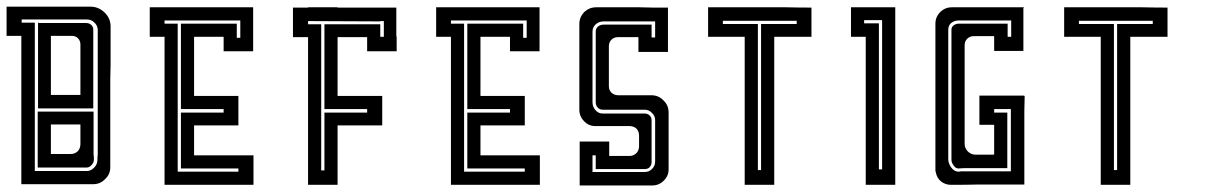

<svg xmlns="http://www.w3.org/2000/svg" viewBox="-20 -862 3691 584"><path d="M264.6 -532.2Q209 -532.2 95.7 -532.2Q95.7 -553.7 95.7 -581.1Q95.7 -662.1 95.7 -793Q96.7 -793 97.7 -793Q97.7 -706.1 97.7 -532.2Q153.3 -532.2 264.6 -532.2Q264.6 -532.2 264.6 -532.2ZM226.6 -796.9Q226.6 -794.9 226.6 -792Q226.6 -792 226.6 -792Q226.6 -793.9 226.6 -796.9ZM265.6 -377Q265.6 -367.2 258.8 -360.4Q252 -352.5 244.1 -352.5Q244.1 -352.5 241.2 -352.5Q240.2 -352.5 237.3 -352.5Q231.4 -352.5 224.6 -352.5Q224.6 -352.5 181.6 -352.5Q138.7 -352.5 94.7 -352.5Q94.7 -352.5 94.7 -377.9Q94.7 -378.9 94.7 -379.9Q94.7 -408.2 94.7 -442.4Q94.7 -460.9 94.7 -479.5Q94.7 -498 94.7 -512.7Q94.7 -515.6 94.7 -517.6Q94.7 -519.5 94.7 -522.5Q94.7 -522.5 123 -522.5Q150.4 -522.5 184.6 -522.5Q204.1 -522.5 222.7 -522.5Q241.2 -522.5 255.9 -522.5Q258.8 -522.5 260.7 -522.5Q262.7 -522.5 264.6 -522.5Q264.6 -522.5 264.6 -479.5Q264.6 -436.5 264.6 -393.6Q264.6 -393.6 264.6 -391.6Q265.6 -389.6 265.6 -377ZM224.6 -483.4Q224.6 -483.4 195.3 -483.4Q165 -483.4 134.8 -483.4Q134.8 -483.4 134.8 -470.7Q134.8 -463.9 134.8 -453.1Q134.8 -423.8 134.8 -393.6Q134.8 -393.6 138.7 -393.6Q140.6 -393.6 142.6 -393.6Q150.4 -393.6 195.3 -393.6Q208 -393.6 216.8 -402.3Q224.6 -411.1 224.6 -423.8Q224.6 -423.8 224.6 -443.4Q224.6 -462.9 224.6 -483.4ZM95.7 -532.2Q95.7 -532.2 95.7 -570.3Q95.7 -572.3 95.7 -574.2Q95.7 -595.7 95.7 -619.1Q95.7 -642.6 95.7 -668.9Q95.7 -698.2 95.7 -726.6Q95.7 -754.9 95.7 -778.3Q95.7 -782.2 95.7 -785.2Q95.7 -789.1 95.7 -792Q95.7 -792 138.7 -792Q181.6 -792 224.6 -792Q224.6 -792 227.5 -792Q229.5 -792 242.2 -792Q251 -792 257.8 -786.1Q263.7 -780.3 263.7 -771.5Q263.7 -771.5 263.7 -764.6Q263.7 -758.8 263.7 -752.9Q263.7 -752.9 263.7 -717.8Q263.7 -681.6 263.7 -636.7Q263.7 -612.3 263.7 -587.9Q263.7 -563.5 263.7 -543.9Q263.7 -541 263.7 -538.1Q263.7 -535.2 263.7 -532.2Q263.7 -532.2 239.3 -532.2Q238.3 -532.2 237.3 -532.2Q210 -532.2 174.8 -532.2Q157.2 -532.2 138.7 -532.2Q120.1 -532.2 104.5 -532.2Q102.5 -532.2 100.6 -532.2Q97.7 -532.2 95.7 -532.2ZM134.8 -752.9Q134.8 -752.9 134.8 -726.6Q134.8 -725.6 134.8 -724.6Q134.8 -695.3 134.8 -658.2Q134.8 -638.7 134.8 -619.1Q134.8 -598.6 134.8 -582Q134.8 -580.1 134.8 -577.1Q134.8 -575.2 134.8 -573.2Q134.8 -573.2 148.4 -573.2Q155.3 -573.2 165 -573.2Q195.3 -573.2 224.6 -573.2Q224.6 -573.2 224.6 -580.1Q224.6 -585.9 224.6 -626Q224.6 -642.6 224.6 -668Q224.6 -692.4 224.6 -726.6Q224.6 -737.3 217.8 -745.1Q210 -752.9 199.2 -752.9Q199.2 -752.9 177.7 -752.9Q156.2 -752.9 134.8 -752.9ZM316.4 -781.2Q316.4 -781.2 316.4 -773.4Q316.4 -766.6 316.4 -758.8Q316.4 -758.8 316.4 -727.5Q316.4 -696.3 316.4 -665Q316.4 -665 315.4 -621.1Q315.4 -577.1 315.4 -521.5Q315.4 -491.2 315.4 -460.9Q315.4 -430.7 315.4 -406.2Q315.4 -402.3 315.4 -399.4Q315.4 -395.5 315.4 -391.6Q315.4 -391.6 315.4 -387.7Q315.4 -382.8 315.4 -353.5Q315.4 -353.5 315.4 -353.5Q315.4 -352.5 315.4 -352.5Q315.4 -332 299.8 -317.4Q285.2 -301.8 263.7 -301.8Q263.7 -301.8 263.7 -301.8Q263.7 -301.8 262.7 -301.8Q262.7 -301.8 257.8 -301.8Q254.9 -301.8 250 -301.8Q237.3 -301.8 224.6 -301.8Q224.6 -301.8 195.3 -301.8Q165 -301.8 134.8 -301.8Q134.8 -301.8 105.5 -301.8Q75.2 -301.8 44.9 -301.8Q44.9 -301.8 44.9 -332Q44.9 -362.3 44.9 -392.6Q44.9 -392.6 44.9 -451.2Q44.9 -509.8 44.9 -583Q44.9 -623 44.9 -662.1Q44.9 -701.2 44.9 -734.4Q44.9 -739.3 44.9 -744.1Q44.9 -748 44.9 -752.9Q44.9 -752.9 30.3 -752.9Q14.6 -752.9 0 -752.9Q0 -752.9 0 -765.6Q0 -772.5 0 -782.2Q0 -796.9 0 -811.5Q0 -827.1 0 -841.8Q0 -841.8 14.6 -841.8Q30.3 -841.8 44.9 -841.8Q44.9 -841.8 79.1 -841.8Q112.3 -841.8 156.2 -841.8Q178.7 -841.8 202.1 -841.8Q224.6 -841.8 244.1 -841.8Q247.1 -841.8 250 -841.8Q252.9 -841.8 254.9 -841.8Q279.3 -841.8 297.9 -824.2Q316.4 -806.6 316.4 -781.2ZM277.3 -393.6Q277.3 -393.6 277.3 -452.1Q277.3 -509.8 277.3 -583Q277.3 -623 277.3 -662.1Q277.3 -701.2 277.3 -734.4Q277.3 -739.3 277.3 -744.1Q277.3 -748 277.3 -752.9Q277.3 -752.9 277.3 -755.9Q277.3 -757.8 277.3 -772.5Q276.4 -785.2 266.6 -793.9Q257.8 -802.7 245.1 -802.7Q245.1 -802.7 239.3 -802.7Q233.4 -802.7 227.5 -802.7Q227.5 -802.7 198.2 -802.7Q168.9 -802.7 131.8 -802.7Q111.3 -802.7 91.8 -802.7Q72.3 -802.7 55.7 -802.7Q52.7 -802.7 50.8 -802.7Q47.9 -802.7 45.9 -802.7Q45.9 -802.7 45.9 -801.8Q45.9 -800.8 45.9 -799.8Q45.9 -795.9 45.9 -793Q45.9 -793 59.6 -793Q72.3 -793 85.9 -793Q85.9 -793 85.9 -720.7Q85.9 -649.4 85.9 -558.6Q85.9 -508.8 85.9 -460Q85.9 -411.1 85.9 -371.1Q85.9 -365.2 85.9 -359.4Q85.9 -353.5 85.9 -347.7Q85.9 -347.7 85.9 -345.7Q85.9 -343.8 85.9 -341.8Q85.9 -341.8 107.4 -341.8Q117.2 -341.8 132.8 -341.8Q178.7 -341.8 224.6 -341.8Q224.6 -341.8 227.5 -341.8Q229.5 -341.8 244.1 -341.8Q256.8 -341.8 266.6 -352.5Q276.4 -362.3 276.4 -376Q276.4 -376 276.4 -381.8Q276.4 -387.7 277.3 -393.6Z M660.2 -706.1Q660.2 -706.1 660.2 -720.7Q660.2 -735.4 660.2 -750Q660.2 -750 630.9 -750Q600.6 -750 570.3 -750Q570.3 -750 570.3 -720.7Q570.3 -692.4 570.3 -655.3Q570.3 -635.7 570.3 -616.2Q570.3 -595.7 570.3 -579.1Q570.3 -577.1 570.3 -574.2Q570.3 -572.3 570.3 -570.3Q570.3 -570.3 615.2 -570.3Q660.2 -570.3 705.1 -570.3Q705.1 -570.3 705.1 -540Q705.1 -509.8 705.1 -480.5Q705.1 -480.5 660.2 -480.5Q615.2 -480.5 570.3 -480.5Q570.3 -480.5 570.3 -450.2Q570.3 -419.9 570.3 -389.6Q570.3 -389.6 599.6 -389.6Q627.9 -389.6 665 -389.6Q684.6 -389.6 705.1 -389.6Q724.6 -389.6 741.2 -389.6Q743.2 -389.6 746.1 -389.6Q748 -389.6 751 -389.6Q751 -389.6 751 -360.4Q751 -330.1 751 -299.8Q751 -299.8 721.7 -299.8Q692.4 -299.8 655.3 -299.8Q635.7 -299.8 616.2 -299.8Q596.7 -299.8 580.1 -299.8Q577.1 -299.8 575.2 -299.8Q573.2 -299.8 570.3 -299.8Q570.3 -299.8 557.6 -299.8Q550.8 -299.8 541 -299.8Q510.7 -299.8 480.5 -299.8Q480.5 -299.8 480.5 -329.1Q480.5 -357.4 480.5 -394.5Q480.5 -414.1 480.5 -434.6Q480.5 -454.1 480.5 -470.7Q480.5 -472.7 480.5 -475.6Q480.5 -477.5 480.5 -480.5Q480.5 -480.5 480.5 -509.8Q480.5 -540 480.5 -570.3Q480.5 -570.3 480.5 -598.6Q480.5 -627.9 480.5 -665Q480.5 -684.6 480.5 -704.1Q480.5 -723.6 480.5 -740.2Q480.5 -743.2 480.5 -745.1Q480.5 -748 480.5 -750Q480.5 -750 465.8 -750Q450.2 -750 435.5 -750Q435.5 -750 435.5 -763.7Q435.5 -769.5 435.5 -780.3Q435.5 -794.9 435.5 -809.6Q435.5 -824.2 435.5 -839.8Q435.5 -839.8 450.2 -839.8Q464.8 -839.8 479.5 -839.8Q479.5 -839.8 509.8 -839.8Q539.1 -839.8 569.3 -839.8Q569.3 -839.8 598.6 -839.8Q627 -839.8 664.1 -839.8Q683.6 -839.8 704.1 -839.8Q723.6 -839.8 740.2 -839.8Q742.2 -839.8 745.1 -839.8Q747.1 -839.8 750 -839.8Q750 -839.8 750 -809.6Q750 -780.3 750 -750Q750 -750 750 -735.4Q750 -720.7 750 -706.1Q750 -706.1 719.7 -706.1Q690.4 -706.1 660.2 -706.1ZM700.2 -790Q700.2 -790 700.2 -775.4Q700.2 -761.7 700.2 -747.1Q700.2 -747.1 704.1 -747.1Q707 -747.1 710.9 -747.1Q710.9 -747.1 710.9 -764.6Q710.9 -782.2 710.9 -799.8Q710.9 -799.8 709 -799.8Q707 -799.8 705.1 -799.8Q705.1 -799.8 668.9 -799.8Q632.8 -799.8 586.9 -799.8Q562.5 -799.8 537.1 -799.8Q512.7 -799.8 492.2 -799.8Q489.3 -799.8 486.3 -799.8Q483.4 -799.8 480.5 -799.8Q480.5 -799.8 480.5 -798.8Q480.5 -797.9 480.5 -796.9Q480.5 -793 480.5 -790Q480.5 -790 494.1 -790Q506.8 -790 520.5 -790Q520.5 -790 520.5 -716.8Q520.5 -644.5 520.5 -552.7Q520.5 -502.9 520.5 -453.1Q520.5 -404.3 520.5 -363.3Q520.5 -357.4 520.5 -351.6Q520.5 -345.7 520.5 -339.8Q520.5 -339.8 522.5 -339.8Q522.5 -339.8 523.4 -339.8Q527.3 -339.8 530.3 -339.8Q530.3 -339.8 558.6 -339.8Q586.9 -339.8 623 -339.8Q641.6 -339.8 661.1 -339.8Q680.7 -339.8 696.3 -339.8Q698.2 -339.8 701.2 -339.8Q703.1 -339.8 705.1 -339.8Q705.1 -339.8 705.1 -343.8Q705.1 -346.7 705.1 -349.6Q705.1 -349.6 677.7 -349.6Q649.4 -349.6 613.3 -349.6Q594.7 -349.6 575.2 -349.6Q555.7 -349.6 540 -349.6Q537.1 -349.6 535.2 -349.6Q533.2 -349.6 530.3 -349.6Q530.3 -349.6 530.3 -377.9Q530.3 -405.3 530.3 -439.5Q530.3 -459 530.3 -477.5Q530.3 -496.1 530.3 -510.7Q530.3 -513.7 530.3 -515.6Q530.3 -517.6 530.3 -519.5Q530.3 -519.5 574.2 -519.5Q617.2 -519.5 660.2 -519.5Q660.2 -519.5 660.2 -523.4Q660.2 -526.4 660.2 -530.3Q660.2 -530.3 617.2 -530.3Q574.2 -530.3 530.3 -530.3Q530.3 -530.3 530.3 -572.3Q530.3 -614.3 530.3 -667Q530.3 -695.3 530.3 -724.6Q530.3 -752.9 530.3 -776.4Q530.3 -780.3 530.3 -783.2Q530.3 -787.1 530.3 -790Q530.3 -790 558.6 -790Q585.9 -790 620.1 -790Q639.6 -790 658.2 -790Q676.8 -790 691.4 -790Q694.3 -790 696.3 -790Q698.2 -790 700.2 -790Z M966.8 -788.1Q1023.4 -788.1 1136.7 -788.1Q1136.7 -788.1 1136.7 -787.1Q1080.1 -787.1 966.8 -787.1Q966.8 -787.1 966.8 -788.1ZM1096.7 -706.1Q1096.7 -706.1 1096.7 -720.7Q1096.7 -734.4 1096.7 -749Q1096.7 -749 1067.4 -749Q1037.1 -749 1006.8 -749Q1006.8 -749 1006.8 -719.7Q1006.8 -691.4 1006.8 -654.3Q1006.8 -634.8 1006.8 -615.2Q1006.8 -595.7 1006.8 -579.1Q1006.8 -577.1 1006.8 -574.2Q1006.8 -572.3 1006.8 -570.3Q1006.8 -570.3 1051.8 -570.3Q1096.7 -570.3 1142.6 -570.3Q1142.6 -570.3 1142.6 -540Q1142.6 -509.8 1142.6 -480.5Q1142.6 -480.5 1096.7 -480.5Q1051.8 -480.5 1006.8 -480.5Q1006.8 -480.5 1006.8 -451.2Q1006.8 -421.9 1006.8 -384.8Q1006.8 -365.2 1006.8 -345.7Q1006.8 -326.2 1006.8 -309.6Q1006.8 -306.6 1006.8 -304.7Q1006.8 -302.7 1006.8 -299.8Q1006.8 -299.8 994.1 -299.8Q987.3 -299.8 977.5 -299.8Q947.3 -299.8 917 -299.8Q917 -299.8 917 -329.1Q917 -357.4 917 -394.5Q917 -414.1 917 -434.6Q917 -454.1 917 -470.7Q917 -472.7 917 -475.6Q917 -477.5 917 -480.5Q917 -480.5 917 -509.8Q917 -540 917 -570.3Q917 -570.3 917 -598.6Q917 -627.9 917 -664.1Q917 -684.6 917 -704.1Q917 -723.6 917 -739.3Q917 -742.2 917 -744.1Q917 -747.1 917 -749Q917 -749 901.4 -749Q886.7 -749 871.1 -749Q871.1 -749 871.1 -762.7Q871.1 -768.6 871.1 -779.3Q871.1 -793.9 871.1 -808.6Q871.1 -823.2 871.1 -838.9Q871.1 -838.9 886.7 -838.9Q901.4 -838.9 917 -838.9Q917 -838.9 917 -838.9Q917 -839.8 917 -839.8Q917 -839.8 947.3 -839.8Q977.5 -839.8 1006.8 -839.8Q1006.8 -839.8 1006.8 -839.8Q1006.8 -838.9 1006.8 -838.9Q1006.8 -838.9 1036.1 -838.9Q1064.5 -838.9 1100.6 -838.9Q1120.1 -838.9 1139.6 -838.9Q1159.2 -838.9 1175.8 -838.9Q1177.7 -838.9 1180.7 -838.9Q1182.6 -838.9 1185.5 -838.9Q1185.5 -838.9 1185.5 -809.6Q1185.5 -780.3 1185.5 -751Q1185.5 -751 1185.5 -751Q1185.5 -751 1186.5 -751Q1186.5 -751 1186.5 -736.3Q1186.5 -720.7 1186.5 -706.1Q1186.5 -706.1 1156.2 -706.1Q1127 -706.1 1096.7 -706.1ZM1136.7 -787.1Q1136.7 -787.1 1136.7 -774.4Q1136.7 -762.7 1136.7 -750Q1136.7 -750 1140.6 -750Q1143.6 -750 1147.5 -750Q1147.5 -750 1147.5 -765.6Q1147.5 -782.2 1147.5 -797.9Q1147.5 -797.9 1143.6 -797.9Q1140.6 -797.9 1136.7 -797.9Q1136.7 -797.9 1101.6 -797.9Q1066.4 -797.9 1021.5 -797.9Q997.1 -797.9 972.7 -797.9Q948.2 -797.9 928.7 -797.9Q925.8 -797.9 922.9 -797.9Q919.9 -797.9 917 -797.9Q917 -797.9 917 -796.9Q917 -795.9 917 -794.9Q917 -791 917 -788.1Q917 -788.1 930.7 -788.1Q943.4 -788.1 957 -788.1Q957 -788.1 957 -716.8Q957 -644.5 957 -553.7Q957 -504.9 957 -456.1Q957 -407.2 957 -367.2Q957 -361.3 957 -355.5Q957 -349.6 957 -343.8Q957 -343.8 959 -343.8Q959 -343.8 960 -343.8Q963.9 -343.8 966.8 -343.8Q966.8 -343.8 966.8 -372.1Q966.8 -400.4 966.8 -436.5Q966.8 -456.1 966.8 -475.6Q966.8 -495.1 966.8 -510.7Q966.8 -512.7 966.8 -515.6Q966.8 -517.6 966.8 -519.5Q966.8 -519.5 1010.7 -519.5Q1053.7 -519.5 1096.7 -519.5Q1096.7 -519.5 1096.7 -523.4Q1096.7 -526.4 1096.7 -530.3Q1096.7 -530.3 1053.7 -530.3Q1010.7 -530.3 966.8 -530.3Q966.8 -530.3 966.8 -571.3Q966.8 -613.3 966.8 -665Q966.8 -693.4 966.8 -721.7Q966.8 -750 966.8 -773.4Q966.8 -777.3 966.8 -780.3Q966.8 -784.2 966.8 -787.1Q966.8 -787.1 995.1 -787.1Q1022.5 -787.1 1056.6 -787.1Q1076.2 -787.1 1094.7 -787.1Q1113.3 -787.1 1127.9 -787.1Q1130.9 -787.1 1132.8 -787.1Q1134.8 -787.1 1136.7 -787.1ZM1136.7 -797.9Q1063.5 -797.9 917 -797.9Q990.2 -797.9 1134.8 -796.9Q1134.8 -796.9 1135.7 -796.9Q1136.7 -796.9 1136.7 -796.9Q1136.7 -796.9 1136.7 -797.9Z M1531.2 -706.1Q1531.2 -706.1 1531.2 -720.7Q1531.2 -735.4 1531.2 -750Q1531.2 -750 1502 -750Q1471.7 -750 1441.4 -750Q1441.4 -750 1441.4 -720.7Q1441.4 -692.4 1441.4 -655.3Q1441.4 -635.7 1441.4 -616.2Q1441.4 -595.7 1441.4 -579.1Q1441.4 -577.1 1441.4 -574.2Q1441.4 -572.3 1441.4 -570.3Q1441.4 -570.3 1486.3 -570.3Q1531.2 -570.3 1576.2 -570.3Q1576.2 -570.3 1576.2 -540Q1576.2 -509.8 1576.2 -480.5Q1576.2 -480.5 1531.2 -480.5Q1486.3 -480.5 1441.4 -480.5Q1441.4 -480.5 1441.4 -450.2Q1441.4 -419.9 1441.4 -389.6Q1441.4 -389.6 1470.7 -389.6Q1499 -389.6 1536.1 -389.6Q1555.7 -389.6 1576.2 -389.6Q1595.7 -389.6 1612.3 -389.6Q1614.3 -389.6 1617.2 -389.6Q1619.1 -389.6 1622.1 -389.6Q1622.1 -389.6 1622.1 -360.4Q1622.1 -330.1 1622.1 -299.8Q1622.1 -299.8 1592.8 -299.8Q1563.5 -299.8 1526.4 -299.8Q1506.8 -299.8 1487.3 -299.8Q1467.8 -299.8 1451.2 -299.8Q1448.2 -299.8 1446.3 -299.8Q1444.3 -299.8 1441.4 -299.8Q1441.4 -299.8 1428.7 -299.8Q1421.9 -299.8 1412.1 -299.8Q1381.8 -299.8 1351.6 -299.8Q1351.6 -299.8 1351.6 -329.1Q1351.6 -357.4 1351.6 -394.5Q1351.6 -414.1 1351.6 -434.6Q1351.6 -454.1 1351.6 -470.7Q1351.6 -472.7 1351.6 -475.6Q1351.6 -477.5 1351.6 -480.5Q1351.6 -480.5 1351.6 -509.8Q1351.6 -540 1351.6 -570.3Q1351.6 -570.3 1351.6 -598.6Q1351.6 -627.9 1351.6 -665Q1351.6 -684.6 1351.6 -704.1Q1351.6 -723.6 1351.6 -740.2Q1351.6 -743.2 1351.6 -745.1Q1351.6 -748 1351.6 -750Q1351.6 -750 1336.9 -750Q1321.3 -750 1306.6 -750Q1306.6 -750 1306.6 -763.7Q1306.6 -769.5 1306.6 -780.3Q1306.6 -794.9 1306.6 -809.6Q1306.6 -824.2 1306.6 -839.8Q1306.6 -839.8 1321.3 -839.8Q1335.9 -839.8 1350.6 -839.8Q1350.6 -839.8 1380.9 -839.8Q1410.2 -839.8 1440.4 -839.8Q1440.4 -839.8 1469.7 -839.8Q1498 -839.8 1535.2 -839.8Q1554.7 -839.8 1575.2 -839.8Q1594.7 -839.8 1611.3 -839.8Q1613.3 -839.8 1616.2 -839.8Q1618.2 -839.8 1621.1 -839.8Q1621.1 -839.8 1621.1 -809.6Q1621.1 -780.3 1621.1 -750Q1621.1 -750 1621.1 -735.4Q1621.1 -720.7 1621.1 -706.1Q1621.1 -706.1 1590.8 -706.1Q1561.5 -706.1 1531.2 -706.1ZM1571.3 -790Q1571.3 -790 1571.3 -775.4Q1571.3 -761.7 1571.3 -747.1Q1571.3 -747.1 1575.2 -747.1Q1578.1 -747.1 1582 -747.1Q1582 -747.1 1582 -764.6Q1582 -782.2 1582 -799.8Q1582 -799.8 1580.1 -799.8Q1578.1 -799.8 1576.2 -799.8Q1576.2 -799.8 1540 -799.8Q1503.9 -799.8 1458 -799.8Q1433.6 -799.8 1408.2 -799.8Q1383.8 -799.8 1363.3 -799.8Q1360.4 -799.8 1357.4 -799.8Q1354.5 -799.8 1351.6 -799.8Q1351.6 -799.8 1351.6 -798.8Q1351.6 -797.9 1351.6 -796.9Q1351.6 -793 1351.6 -790Q1351.6 -790 1365.2 -790Q1377.9 -790 1391.6 -790Q1391.6 -790 1391.6 -716.8Q1391.6 -644.5 1391.6 -552.7Q1391.6 -502.9 1391.6 -453.1Q1391.6 -404.3 1391.6 -363.3Q1391.6 -357.4 1391.6 -351.6Q1391.6 -345.7 1391.6 -339.8Q1391.6 -339.8 1393.6 -339.8Q1393.6 -339.8 1394.5 -339.8Q1398.4 -339.8 1401.4 -339.8Q1401.4 -339.8 1429.7 -339.8Q1458 -339.8 1494.1 -339.8Q1512.7 -339.8 1532.2 -339.8Q1551.8 -339.8 1567.4 -339.8Q1569.3 -339.8 1572.3 -339.8Q1574.2 -339.8 1576.2 -339.8Q1576.2 -339.8 1576.2 -343.8Q1576.2 -346.7 1576.2 -349.6Q1576.2 -349.6 1548.8 -349.6Q1520.5 -349.6 1484.4 -349.6Q1465.8 -349.6 1446.3 -349.6Q1426.8 -349.6 1411.1 -349.6Q1408.2 -349.6 1406.2 -349.6Q1404.3 -349.6 1401.4 -349.6Q1401.4 -349.6 1401.4 -377.9Q1401.4 -405.3 1401.4 -439.5Q1401.4 -459 1401.4 -477.5Q1401.4 -496.1 1401.4 -510.7Q1401.4 -513.7 1401.4 -515.6Q1401.4 -517.6 1401.4 -519.5Q1401.4 -519.5 1445.3 -519.5Q1488.3 -519.5 1531.2 -519.5Q1531.2 -519.5 1531.2 -523.4Q1531.2 -526.4 1531.2 -530.3Q1531.2 -530.3 1488.3 -530.3Q1445.3 -530.3 1401.4 -530.3Q1401.4 -530.3 1401.4 -572.3Q1401.4 -614.3 1401.4 -667Q1401.4 -695.3 1401.4 -724.6Q1401.4 -752.9 1401.4 -776.4Q1401.4 -780.3 1401.4 -783.2Q1401.4 -787.1 1401.4 -790Q1401.4 -790 1429.7 -790Q1457 -790 1491.2 -790Q1510.7 -790 1529.3 -790Q1547.9 -790 1562.5 -790Q1565.4 -790 1567.4 -790Q1569.3 -790 1571.3 -790Z M2013.7 -519.5Q2013.7 -519.5 2013.7 -519.5Q2013.7 -519.5 2013.7 -518.6Q2013.7 -518.6 2013.7 -505.9Q2013.7 -492.2 2013.7 -478.5Q2013.7 -478.5 2013.7 -448.2Q2013.7 -418 2013.7 -387.7Q2013.7 -387.7 2013.7 -376Q2013.7 -363.3 2013.7 -350.6Q2013.7 -350.6 2013.7 -350.6Q2013.7 -349.6 2013.7 -346.7Q2013.7 -327.1 1999 -312.5Q1984.4 -297.9 1963.9 -297.9Q1963.9 -297.9 1963.9 -297.9Q1963.9 -297.9 1961.9 -297.9Q1961.9 -297.9 1960.9 -297.9Q1960.9 -297.9 1960 -297.9Q1960 -297.9 1927.7 -297.9Q1926.8 -297.9 1925.8 -297.9Q1890.6 -297.9 1845.7 -297.9Q1822.3 -297.9 1797.9 -297.9Q1774.4 -297.9 1754.9 -297.9Q1752 -297.9 1749 -297.9Q1746.1 -297.9 1743.2 -297.9Q1743.2 -297.9 1743.2 -328.1Q1743.2 -357.4 1743.2 -386.7Q1743.2 -386.7 1743.2 -387.7Q1743.2 -387.7 1743.2 -387.7Q1743.2 -387.7 1743.2 -402.3Q1743.2 -417 1743.2 -431.6Q1743.2 -431.6 1773.4 -431.6Q1802.7 -431.6 1833 -431.6Q1833 -431.6 1833 -417Q1833 -402.3 1833 -387.7Q1833 -387.7 1840.8 -387.7Q1848.6 -387.7 1895.5 -387.7Q1907.2 -387.7 1916 -396.5Q1923.8 -405.3 1923.8 -417Q1923.8 -417 1923.8 -420.9Q1923.8 -424.8 1923.8 -450.2Q1923.8 -461.9 1916 -470.7Q1907.2 -478.5 1895.5 -478.5Q1895.5 -478.5 1881.8 -478.5Q1869.1 -478.5 1791 -478.5Q1770.5 -478.5 1756.8 -493.2Q1742.2 -507.8 1742.2 -528.3Q1742.2 -528.3 1742.2 -536.1Q1742.2 -544.9 1742.2 -552.7Q1742.2 -552.7 1742.2 -555.7Q1742.2 -557.6 1742.2 -559.6Q1742.2 -565.4 1742.2 -572.3Q1742.2 -572.3 1742.2 -581.1Q1742.2 -585.9 1742.2 -601.6Q1742.2 -618.2 1742.2 -646.5Q1742.2 -670.9 1742.2 -705.1Q1742.2 -740.2 1742.2 -789.1Q1742.2 -809.6 1756.8 -825.2Q1772.5 -839.8 1793 -839.8Q1793 -839.8 1806.6 -839.8Q1819.3 -839.8 1832 -839.8Q1832 -839.8 1861.3 -839.8Q1889.6 -839.8 1926.8 -839.8Q1946.3 -839.8 1966.8 -838.9Q1986.3 -838.9 2002.9 -838.9Q2004.9 -838.9 2007.8 -838.9Q2009.8 -838.9 2011.7 -838.9Q2011.7 -838.9 2011.7 -809.6Q2011.7 -779.3 2011.7 -750Q2011.7 -750 2011.7 -750Q2011.7 -749 2011.7 -749Q2011.7 -749 2011.7 -734.4Q2011.7 -718.8 2011.7 -704.1Q2011.7 -704.1 1982.4 -704.1Q1952.1 -704.1 1921.9 -704.1Q1921.9 -704.1 1921.9 -718.8Q1921.9 -734.4 1921.9 -749Q1921.9 -749 1914.1 -749Q1906.2 -749 1859.4 -749Q1847.7 -749 1839.8 -741.2Q1832 -733.4 1832 -721.7Q1832 -721.7 1832 -716.8Q1832 -711.9 1832 -679.7Q1832 -667 1832 -647.5Q1832 -627.9 1832 -599.6Q1832 -587.9 1839.8 -580.1Q1848.6 -572.3 1860.4 -572.3Q1860.4 -572.3 1893.6 -572.3Q1927.7 -572.3 1960.9 -572.3Q1983.4 -572.3 1998 -556.6Q2013.7 -542 2013.7 -519.5ZM1921.9 -516.6Q1921.9 -516.6 1924.8 -516.6Q1926.8 -516.6 1941.4 -516.6Q1950.2 -516.6 1956.1 -510.7Q1961.9 -504.9 1961.9 -496.1Q1961.9 -496.1 1961.9 -490.2Q1961.9 -484.4 1961.9 -477.5Q1961.9 -477.5 1963.9 -477.5Q1964.8 -477.5 1965.8 -477.5Q1965.8 -477.5 1964.8 -477.5Q1963.9 -477.5 1961.9 -477.5Q1961.9 -477.5 1961.9 -464.8Q1961.9 -451.2 1961.9 -369.1Q1961.9 -360.4 1956.1 -353.5Q1950.2 -347.7 1941.4 -347.7Q1941.4 -347.7 1917 -347.7Q1892.6 -347.7 1862.3 -347.7Q1845.7 -347.7 1829.1 -347.7Q1813.5 -347.7 1799.8 -347.7Q1797.9 -347.7 1795.9 -347.7Q1793.9 -347.7 1792 -347.7Q1792 -347.7 1792 -362.3Q1792 -376 1792 -389.6Q1792 -389.6 1789.1 -389.6Q1785.2 -389.6 1782.2 -389.6Q1782.2 -389.6 1782.2 -382.8Q1782.2 -378.9 1782.2 -373Q1782.2 -356.4 1782.2 -338.9Q1782.2 -338.9 1784.2 -338.9Q1785.2 -338.9 1787.1 -338.9Q1787.1 -338.9 1809.6 -338.9Q1810.5 -338.9 1811.5 -338.9Q1836.9 -338.9 1868.2 -338.9Q1884.8 -338.9 1902.3 -338.9Q1918.9 -338.9 1933.6 -338.9Q1935.5 -338.9 1937.5 -338.9Q1939.5 -338.9 1941.4 -338.9Q1941.4 -338.9 1941.4 -340.8Q1941.4 -342.8 1941.4 -343.8Q1941.4 -343.8 1941.4 -343.8Q1941.4 -342.8 1941.4 -338.9Q1954.1 -338.9 1962.9 -347.7Q1972.7 -357.4 1972.7 -370.1Q1972.7 -370.1 1970.7 -370.1Q1968.8 -370.1 1966.8 -370.1Q1966.8 -370.1 1968.8 -370.1Q1970.7 -370.1 1972.7 -370.1Q1972.7 -370.1 1972.7 -406.2Q1972.7 -442.4 1972.7 -478.5Q1972.7 -478.5 1972.7 -481.4Q1972.7 -483.4 1972.7 -497.1Q1972.7 -509.8 1962.9 -518.6Q1954.1 -528.3 1941.4 -528.3Q1941.4 -528.3 1934.6 -528.3Q1928.7 -528.3 1921.9 -528.3Q1921.9 -528.3 1908.2 -528.3Q1894.5 -528.3 1813.5 -528.3Q1803.7 -528.3 1797.9 -535.2Q1792 -541 1792 -551.8Q1792 -551.8 1792 -584Q1792 -615.2 1792 -656.2Q1792 -677.7 1792 -699.2Q1792 -720.7 1792 -738.3Q1792 -741.2 1792 -744.1Q1792 -746.1 1792 -749Q1792 -749 1792 -749Q1792 -750 1792 -750Q1792 -750 1792 -752Q1792 -753.9 1792 -765.6Q1792 -775.4 1798.8 -781.2Q1805.7 -787.1 1816.4 -787.1Q1816.4 -787.1 1821.3 -787.1Q1827.1 -787.1 1832 -787.1Q1832 -787.1 1876 -787.1Q1918.9 -787.1 1961.9 -787.1Q1961.9 -787.1 1961.9 -774.4Q1961.9 -760.7 1961.9 -748Q1961.9 -748 1965.8 -748Q1968.8 -748 1972.7 -748Q1972.7 -748 1972.7 -764.6Q1972.7 -780.3 1972.7 -796.9Q1972.7 -796.9 1968.8 -796.9Q1965.8 -796.9 1961.9 -796.9Q1961.9 -796.9 1918.9 -796.9Q1876 -796.9 1832 -796.9Q1832 -796.9 1830.1 -796.9Q1828.1 -796.9 1816.4 -796.9Q1801.8 -796.9 1792 -788.1Q1782.2 -779.3 1782.2 -765.6Q1782.2 -765.6 1782.2 -760.7Q1782.2 -754.9 1782.2 -750Q1782.2 -750 1782.2 -750Q1782.2 -749 1782.2 -749Q1782.2 -749 1782.2 -716.8Q1782.2 -701.2 1782.2 -682.6Q1782.2 -664.1 1782.2 -644.5Q1782.2 -622.1 1782.2 -600.6Q1782.2 -579.1 1782.2 -561.5Q1782.2 -558.6 1782.2 -555.7Q1782.2 -553.7 1782.2 -550.8Q1782.2 -550.8 1784.2 -550.8Q1785.2 -550.8 1787.1 -550.8Q1787.1 -550.8 1786.1 -550.8Q1786.1 -550.8 1782.2 -550.8Q1782.2 -537.1 1791 -527.3Q1799.8 -516.6 1813.5 -516.6Q1813.5 -516.6 1921.9 -516.6Z M2448.2 -838.9Q2448.2 -838.9 2448.2 -809.6Q2448.2 -779.3 2448.2 -750Q2448.2 -750 2410.2 -750Q2372.1 -750 2335 -750Q2335 -750 2335 -677.7Q2335 -604.5 2335 -512.7Q2335 -462.9 2335 -413.1Q2335 -364.3 2335 -323.2Q2335 -317.4 2335 -311.5Q2335 -305.7 2335 -299.8Q2335 -299.8 2321.3 -299.8Q2314.5 -299.8 2304.7 -299.8Q2274.4 -299.8 2245.1 -299.8Q2245.1 -299.8 2245.1 -373Q2245.1 -445.3 2245.1 -537.1Q2245.1 -586.9 2245.1 -636.7Q2245.1 -685.5 2245.1 -726.6Q2245.1 -732.4 2245.1 -738.3Q2245.1 -744.1 2245.1 -750Q2245.1 -750 2208 -750Q2170.9 -750 2133.8 -750Q2133.8 -750 2133.8 -763.7Q2133.8 -769.5 2133.8 -780.3Q2133.8 -794.9 2133.8 -809.6Q2133.8 -824.2 2133.8 -839.8Q2133.8 -839.8 2170.9 -839.8Q2208 -839.8 2245.1 -839.8Q2245.1 -839.8 2274.4 -839.8Q2304.7 -839.8 2335 -839.8Q2335 -839.8 2372.1 -839.8Q2410.2 -838.9 2448.2 -838.9ZM2178.7 -798.8Q2178.7 -798.8 2178.7 -797.9Q2178.7 -796.9 2178.7 -795.9Q2178.7 -792 2178.7 -789.1Q2178.7 -789.1 2213.9 -789.1Q2249 -789.1 2285.2 -789.1Q2285.2 -789.1 2285.2 -717.8Q2285.2 -645.5 2285.2 -554.7Q2285.2 -505.9 2285.2 -457Q2285.2 -408.2 2285.2 -368.2Q2285.2 -362.3 2285.2 -356.4Q2285.2 -350.6 2285.2 -344.7Q2285.2 -344.7 2286.1 -344.7Q2287.1 -344.7 2288.1 -344.7Q2291 -344.7 2294.9 -344.7Q2294.9 -344.7 2294.9 -417Q2294.9 -488.3 2294.9 -579.1Q2294.9 -627.9 2294.9 -676.8Q2294.9 -725.6 2294.9 -765.6Q2294.9 -771.5 2294.9 -777.3Q2294.9 -783.2 2294.9 -789.1Q2294.9 -789.1 2331.1 -789.1Q2367.2 -789.1 2403.3 -789.1Q2403.3 -789.1 2403.3 -792Q2403.3 -795.9 2403.3 -798.8Q2403.3 -798.8 2367.2 -798.8Q2331.1 -798.8 2285.2 -798.8Q2260.7 -798.8 2235.4 -798.8Q2210.9 -798.8 2190.4 -798.8Q2187.5 -798.8 2184.6 -798.8Q2181.6 -798.8 2178.7 -798.8Z M2613.3 -750Q2613.3 -750 2598.6 -750Q2583 -750 2568.4 -750Q2568.4 -750 2568.4 -763.7Q2568.4 -769.5 2568.4 -780.3Q2568.4 -794.9 2568.4 -809.6Q2568.4 -824.2 2568.4 -839.8Q2568.4 -839.8 2583 -839.8Q2598.6 -839.8 2613.3 -839.8Q2613.3 -839.8 2643.6 -839.8Q2673.8 -839.8 2703.1 -839.8Q2703.1 -839.8 2703.1 -828.1Q2703.1 -816.4 2703.1 -794.9Q2703.1 -755.9 2703.1 -691.4Q2703.1 -627 2703.1 -555.7Q2703.1 -496.1 2703.1 -436.5Q2703.1 -377 2703.1 -328.1Q2703.1 -321.3 2703.1 -313.5Q2703.1 -306.6 2703.1 -299.8Q2703.1 -299.8 2690.4 -299.8Q2683.6 -299.8 2673.8 -299.8Q2643.6 -299.8 2613.3 -299.8Q2613.3 -299.8 2613.3 -373Q2613.3 -445.3 2613.3 -537.1Q2613.3 -586.9 2613.3 -636.7Q2613.3 -685.5 2613.3 -726.6Q2613.3 -732.4 2613.3 -738.3Q2613.3 -744.1 2613.3 -750ZM2653.3 -791Q2653.3 -791 2653.3 -719.7Q2653.3 -647.5 2653.3 -556.6Q2653.3 -507.8 2653.3 -459Q2653.3 -410.2 2653.3 -370.1Q2653.3 -364.3 2653.3 -358.4Q2653.3 -352.5 2653.3 -346.7Q2653.3 -346.7 2655.3 -346.7Q2655.3 -346.7 2656.2 -346.7Q2660.2 -346.7 2663.1 -346.7Q2663.1 -346.7 2663.1 -418.9Q2663.1 -492.2 2663.1 -584Q2663.1 -632.8 2663.1 -682.6Q2663.1 -731.4 2663.1 -772.5Q2663.1 -779.3 2663.1 -785.2Q2663.1 -790 2663.1 -795.9Q2663.1 -795.9 2663.1 -797.9Q2663.1 -799.8 2663.1 -800.8Q2663.1 -800.8 2645.5 -800.8Q2627 -800.8 2608.4 -800.8Q2608.4 -800.8 2608.4 -799.8Q2608.4 -798.8 2608.4 -797.9Q2608.4 -793.9 2608.4 -791Q2608.4 -791 2623 -791Q2638.7 -791 2653.3 -791Z M2872.1 -299.8Q2855.5 -299.8 2841.8 -310.5Q2829.1 -321.3 2826.2 -338.9Q2825.2 -340.8 2825.2 -343.8Q2825.2 -345.7 2825.2 -347.7Q2825.2 -347.7 2825.2 -353.5Q2825.2 -357.4 2825.2 -362.3Q2825.2 -377 2825.2 -390.6Q2825.2 -390.6 2825.2 -399.4Q2825.2 -414.1 2825.2 -449.2Q2825.2 -506.8 2825.2 -581.1Q2825.2 -621.1 2825.2 -660.2Q2825.2 -699.2 2825.2 -732.4Q2825.2 -737.3 2825.2 -742.2Q2825.2 -746.1 2825.2 -751Q2825.2 -751 2825.2 -755.9Q2825.2 -760.7 2825.2 -790Q2825.2 -810.5 2839.8 -825.2Q2854.5 -839.8 2875 -839.8Q2875 -839.8 2888.7 -839.8Q2902.3 -839.8 2915 -839.8Q2915 -839.8 2922.9 -839.8Q2930.7 -839.8 2976.6 -839.8Q2996.1 -839.8 3025.4 -839.8Q3053.7 -839.8 3092.8 -839.8Q3093.8 -839.8 3094.7 -839.8Q3094.7 -838.9 3092.8 -837.9Q3092.8 -837.9 3092.8 -809.6Q3092.8 -781.2 3092.8 -752.9Q3092.8 -752.9 3092.8 -752.9Q3092.8 -752 3092.8 -752Q3092.8 -752 3092.8 -737.3Q3092.8 -721.7 3092.8 -707Q3092.8 -707 3063.5 -707Q3034.2 -707 3003.9 -707Q3003.9 -707 3003.9 -721.7Q3003.9 -737.3 3003.9 -752Q3003.9 -752 2996.1 -752Q2988.3 -752 2941.4 -752Q2929.7 -752 2921.9 -744.1Q2914.1 -736.3 2914.1 -724.6Q2914.1 -724.6 2914.1 -711.9Q2914.1 -699.2 2914.1 -622.1Q2914.1 -588.9 2914.1 -541Q2914.1 -492.2 2914.1 -424.8Q2914.1 -411.1 2923.8 -401.4Q2933.6 -391.6 2947.3 -391.6Q2947.3 -391.6 2954.1 -391.6Q2960.9 -391.6 3002 -391.6Q3002.9 -391.6 3003.9 -392.6Q3003.9 -393.6 3003.9 -393.6Q3003.9 -393.6 3003.9 -422.9Q3003.9 -453.1 3003.9 -482.4Q3003.9 -482.4 2989.3 -482.4Q2974.6 -482.4 2959 -482.4Q2959 -482.4 2959 -511.7Q2959 -541 2959 -571.3Q2959 -571.3 2964.8 -571.3Q2970.7 -571.3 3005.9 -571.3Q3006.8 -571.3 3006.8 -571.3Q3006.8 -571.3 3006.8 -571.3Q3006.8 -571.3 3018.6 -571.3Q3029.3 -571.3 3094.7 -571.3Q3094.7 -571.3 3095.7 -570.3Q3096.7 -569.3 3096.7 -569.3Q3096.7 -569.3 3095.7 -525.4Q3095.7 -482.4 3095.7 -427.7Q3095.7 -398.4 3095.7 -369.1Q3095.7 -339.8 3095.7 -315.4Q3095.7 -311.5 3095.7 -307.6Q3095.7 -304.7 3095.7 -300.8Q3095.7 -300.8 3085.9 -300.8Q3076.2 -300.8 3018.6 -300.8Q2994.1 -300.8 2958 -300.8Q2922.9 -299.8 2872.1 -299.8ZM3054.7 -340.8Q3054.7 -340.8 3054.7 -371.1Q3054.7 -400.4 3054.7 -438.5Q3054.7 -458 3054.7 -478.5Q3054.7 -499 3054.7 -515.6Q3054.7 -517.6 3054.7 -520.5Q3054.7 -522.5 3054.7 -525.4Q3054.7 -525.4 3054.7 -526.4Q3054.7 -528.3 3054.7 -530.3Q3054.7 -530.3 3037.1 -530.3Q3020.5 -530.3 3003.9 -530.3Q3003.9 -530.3 3003.9 -526.4Q3003.9 -523.4 3003.9 -519.5Q3003.9 -519.5 3017.6 -519.5Q3031.2 -519.5 3043.9 -519.5Q3043.9 -519.5 3043.9 -492.2Q3043.9 -464.8 3043.9 -430.7Q3043.9 -412.1 3043.9 -393.6Q3043.9 -375 3043.9 -359.4Q3043.9 -357.4 3043.9 -355.5Q3043.9 -352.5 3043.9 -350.6Q3043.9 -350.6 3001 -350.6Q2958 -350.6 2914.1 -350.6Q2914.1 -350.6 2914.1 -349.6Q2914.1 -347.7 2914.1 -345.7Q2914.1 -345.7 2914.1 -347.7Q2914.1 -349.6 2914.1 -350.6Q2914.1 -350.6 2912.1 -350.6Q2909.2 -350.6 2895.5 -349.6Q2886.7 -349.6 2880.9 -358.4Q2874 -367.2 2874 -376Q2874 -376 2874 -381.8Q2874 -387.7 2874 -392.6Q2874 -392.6 2873 -392.6Q2871.1 -392.6 2869.1 -392.6Q2869.1 -392.6 2871.1 -392.6Q2873 -392.6 2874 -392.6Q2874 -392.6 2874 -451.2Q2874 -509.8 2874 -583Q2874 -623 2874 -662.1Q2874 -701.2 2874 -734.4Q2874 -739.3 2874 -744.1Q2874 -748 2874 -752.9Q2874 -752.9 2874 -754.9Q2874 -757.8 2874 -771.5Q2874 -779.3 2879.9 -784.2Q2886.7 -790 2896.5 -790Q2896.5 -790 2902.3 -790Q2909.2 -790 2915 -790Q2915 -790 2959 -790Q3002 -790 3044.9 -790Q3044.9 -790 3044.9 -776.4Q3044.9 -763.7 3044.9 -750Q3044.9 -750 3048.8 -750Q3051.8 -750 3055.7 -750Q3055.7 -750 3055.7 -766.6Q3055.7 -783.2 3055.7 -799.8Q3055.7 -799.8 3051.8 -799.8Q3048.8 -799.8 3044.9 -799.8Q3044.9 -799.8 3002 -799.8Q2959 -799.8 2915 -799.8Q2915 -799.8 2913.1 -799.8Q2910.2 -799.8 2896.5 -799.8Q2882.8 -799.8 2873 -792Q2864.3 -784.2 2864.3 -771.5Q2864.3 -771.5 2864.3 -768.6Q2864.3 -766.6 2864.3 -764.6Q2864.3 -758.8 2864.3 -752Q2864.3 -752 2864.3 -694.3Q2864.3 -636.7 2864.3 -562.5Q2864.3 -523.4 2864.3 -483.4Q2864.3 -444.3 2864.3 -412.1Q2864.3 -407.2 2864.3 -402.3Q2864.3 -397.5 2864.3 -392.6Q2864.3 -392.6 2864.3 -390.6Q2864.3 -388.7 2864.3 -376Q2865.2 -363.3 2874 -351.6Q2882.8 -339.8 2896.5 -339.8Q2896.5 -339.8 2902.3 -340.8Q2909.2 -340.8 2915 -340.8Q2915 -340.8 2959 -340.8Q3002 -340.8 3044.9 -340.8Q3044.9 -340.8 3048.8 -340.8Q3051.8 -340.8 3055.7 -340.8Q3055.7 -340.8 3054.7 -340.8Q3054.7 -340.8 3054.7 -340.8Z M3531.2 -838.9Q3531.2 -838.9 3531.2 -809.6Q3531.2 -779.3 3531.2 -750Q3531.2 -750 3493.2 -750Q3455.1 -750 3418 -750Q3418 -750 3418 -677.7Q3418 -604.5 3418 -512.7Q3418 -462.9 3418 -413.1Q3418 -364.3 3418 -323.2Q3418 -317.4 3418 -311.5Q3418 -305.7 3418 -299.8Q3418 -299.8 3404.3 -299.8Q3397.5 -299.8 3387.7 -299.8Q3357.4 -299.8 3328.1 -299.8Q3328.1 -299.8 3328.1 -373Q3328.1 -445.3 3328.1 -537.1Q3328.1 -586.9 3328.1 -636.7Q3328.1 -685.5 3328.1 -726.6Q3328.1 -732.4 3328.1 -738.3Q3328.1 -744.1 3328.1 -750Q3328.1 -750 3291 -750Q3253.9 -750 3216.8 -750Q3216.8 -750 3216.8 -763.7Q3216.8 -769.5 3216.8 -780.3Q3216.8 -794.9 3216.8 -809.6Q3216.8 -824.2 3216.8 -839.8Q3216.8 -839.8 3253.9 -839.8Q3291 -839.8 3328.1 -839.8Q3328.1 -839.8 3357.4 -839.8Q3387.7 -839.8 3418 -839.8Q3418 -839.8 3455.1 -839.8Q3493.2 -838.9 3531.2 -838.9ZM3261.7 -798.8Q3261.7 -798.8 3261.7 -797.9Q3261.7 -796.9 3261.7 -795.9Q3261.7 -792 3261.7 -789.1Q3261.7 -789.1 3296.9 -789.1Q3332 -789.1 3368.2 -789.1Q3368.2 -789.1 3368.2 -717.8Q3368.2 -645.5 3368.2 -554.7Q3368.2 -505.9 3368.2 -457Q3368.2 -408.2 3368.2 -368.2Q3368.2 -362.3 3368.2 -356.4Q3368.2 -350.6 3368.2 -344.7Q3368.2 -344.7 3369.1 -344.7Q3370.1 -344.7 3371.1 -344.7Q3374 -344.7 3377.9 -344.7Q3377.9 -344.7 3377.9 -417Q3377.9 -488.3 3377.9 -579.1Q3377.9 -627.9 3377.9 -676.8Q3377.9 -725.6 3377.9 -765.6Q3377.9 -771.5 3377.9 -777.3Q3377.9 -783.2 3377.9 -789.1Q3377.9 -789.1 3414.1 -789.1Q3450.2 -789.1 3486.3 -789.1Q3486.3 -789.1 3486.3 -792Q3486.3 -795.9 3486.3 -798.8Q3486.3 -798.8 3450.2 -798.8Q3414.1 -798.8 3368.2 -798.8Q3343.8 -798.8 3318.4 -798.8Q3293.9 -798.8 3273.4 -798.8Q3270.5 -798.8 3267.6 -798.8Q3264.6 -798.8 3261.7 -798.8Z"/></svg>

Font: Reach
Style: Inline
Weight: 400
Designer: Billy Harris
Version: Version 1.0